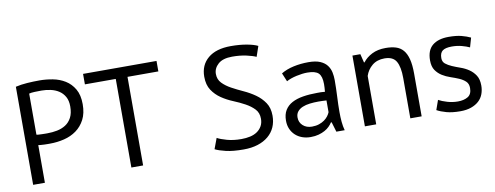

<svg xmlns="http://www.w3.org/2000/svg" viewBox="-61 -1018 3442 1336"><g transform="rotate(-10 1660.0 -350.0)"><path d="M85 -693Q123 -702 167 -705Q211 -708 254 -708Q300 -708 347.5 -699Q395 -690 434 -666Q473 -642 497.5 -600Q522 -558 522 -493Q522 -429 499 -385Q476 -341 438 -313.5Q400 -286 351 -274Q302 -262 250 -262Q245 -262 233.5 -262Q222 -262 209.5 -262.5Q197 -263 185 -264Q173 -265 168 -266V0H85ZM256 -636Q230 -636 206 -635Q182 -634 168 -630V-340Q173 -338 184 -337.5Q195 -337 207 -336.5Q219 -336 230 -336Q241 -336 246 -336Q280 -336 313.5 -342.5Q347 -349 374 -366Q401 -383 417.5 -414Q434 -445 434 -493Q434 -534 418.5 -561.5Q403 -589 377.5 -605.5Q352 -622 320 -629Q288 -636 256 -636Z M1080 -626H862V0H779V-626H561V-700H1080Z M1726 -178Q1726 -220 1701 -246.5Q1676 -273 1638.5 -293.5Q1601 -314 1557 -332Q1513 -350 1475.5 -375.5Q1438 -401 1413 -438.5Q1388 -476 1388 -534Q1388 -616 1445 -664Q1502 -712 1607 -712Q1668 -712 1718 -703Q1768 -694 1796 -680L1771 -607Q1748 -618 1703.5 -628Q1659 -638 1603 -638Q1537 -638 1504 -608.5Q1471 -579 1471 -539Q1471 -500 1496 -474Q1521 -448 1558.5 -427.5Q1596 -407 1640 -387Q1684 -367 1721.5 -340.5Q1759 -314 1784 -277Q1809 -240 1809 -185Q1809 -140 1793 -104Q1777 -68 1746 -42Q1715 -16 1671 -2Q1627 12 1571 12Q1496 12 1447 0.5Q1398 -11 1371 -25L1399 -100Q1422 -87 1467 -74.5Q1512 -62 1568 -62Q1601 -62 1630 -68.5Q1659 -75 1680 -89.5Q1701 -104 1713.5 -126Q1726 -148 1726 -178Z M1925 -463Q1963 -486 2013.5 -497Q2064 -508 2119 -508Q2171 -508 2202.5 -494Q2234 -480 2250.5 -457.5Q2267 -435 2272.5 -408Q2278 -381 2278 -354Q2278 -294 2275 -237Q2272 -180 2272 -129Q2272 -92 2275 -59Q2278 -26 2286 2H2227L2206 -68H2201Q2192 -54 2178.5 -40.5Q2165 -27 2146 -16.5Q2127 -6 2102 1Q2077 8 2045 8Q2013 8 1985.5 -2Q1958 -12 1938 -30.5Q1918 -49 1906.5 -75Q1895 -101 1895 -134Q1895 -178 1913 -207.5Q1931 -237 1963.5 -254.5Q1996 -272 2041.5 -279.5Q2087 -287 2142 -287Q2156 -287 2169.5 -287Q2183 -287 2197 -285Q2200 -315 2200 -339Q2200 -394 2178 -416Q2156 -438 2098 -438Q2081 -438 2061.5 -435.5Q2042 -433 2021.5 -428.5Q2001 -424 1982.5 -417.5Q1964 -411 1950 -403ZM2067 -62Q2095 -62 2117 -69.5Q2139 -77 2155 -88.5Q2171 -100 2181.5 -114Q2192 -128 2197 -141V-224Q2183 -225 2168.5 -225.5Q2154 -226 2140 -226Q2109 -226 2079.5 -222.5Q2050 -219 2027.5 -209.5Q2005 -200 1991.5 -183.5Q1978 -167 1978 -142Q1978 -107 2003 -84.5Q2028 -62 2067 -62Z M2750 0V-285Q2750 -363 2727.5 -402.5Q2705 -442 2645 -442Q2592 -442 2557.5 -413.5Q2523 -385 2509 -342V0H2429V-500H2485L2500 -439H2504Q2528 -471 2568.5 -491.5Q2609 -512 2665 -512Q2706 -512 2737 -502.5Q2768 -493 2788.5 -469Q2809 -445 2819.5 -404.5Q2830 -364 2830 -302V0Z M3196 -136Q3196 -166 3178 -183Q3160 -200 3133.5 -211.5Q3107 -223 3075.5 -233.5Q3044 -244 3017.5 -260.5Q2991 -277 2973 -303Q2955 -329 2955 -373Q2955 -445 2996 -478.5Q3037 -512 3110 -512Q3164 -512 3200.5 -502.5Q3237 -493 3264 -480L3245 -414Q3222 -425 3189.5 -433.5Q3157 -442 3120 -442Q3076 -442 3055.5 -427Q3035 -412 3035 -375Q3035 -349 3053 -334.5Q3071 -320 3097.5 -308.5Q3124 -297 3155.5 -286Q3187 -275 3213.5 -257Q3240 -239 3258 -211.5Q3276 -184 3276 -139Q3276 -107 3265.5 -79Q3255 -51 3233 -31Q3211 -11 3178.5 0.5Q3146 12 3102 12Q3045 12 3005 1Q2965 -10 2938 -25L2962 -93Q2985 -80 3022 -69Q3059 -58 3097 -58Q3140 -58 3168 -75Q3196 -92 3196 -136Z"/></g></svg>

Font: PT Sans
Style: Regular
Weight: 400
Version: Version 2.003W OFL; ttfautohint (v1.6)